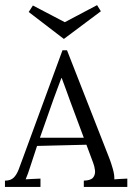

<svg xmlns="http://www.w3.org/2000/svg" viewBox="-24 -739 524 759"><path d="M-4.4 0V-24.9Q18.3 -24.9 30.3 -36.9Q42.2 -48.8 50.1 -69.9Q57.9 -90.9 68.2 -118.8L223 -540.2H240.9L408.5 -112.6Q414.7 -96.8 421.9 -71.9Q429 -46.9 427.9 -30.1Q440.8 -30.8 453.6 -31.7Q466.4 -32.6 479.3 -33V0H307.3V-24.9Q335.5 -25.7 344.5 -37.6Q353.5 -49.5 351.5 -65.8Q349.5 -82.1 344 -96.1L317.6 -166.9L122.5 -162.1L96.1 -81.8Q90.6 -63.8 86.5 -53.2Q82.5 -42.5 77.4 -30.1Q92 -30.8 106.7 -31.7Q121.4 -32.6 136 -33V0ZM133.8 -194.4H307.3L253.8 -338.1Q245.7 -361.2 237.1 -384.3Q228.5 -407.4 220 -430.5H218.6Q210.5 -409.2 202.8 -388.2Q195.1 -367.1 187 -345.4ZM227.7 -585.6 89.5 -691.6 106 -717.3 232.1 -651.3 359.7 -718.7 374.8 -694.5 229.2 -585.6Z"/></svg>

Font: Parastoo
Style: Regular
Weight: 400
Foundry: Saber Rastikerdar (saber.rastikerdar@gmail.com)
Version: Version 3.000